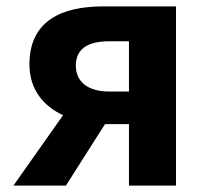

<svg xmlns="http://www.w3.org/2000/svg" viewBox="-20 -580 648 600"><path d="M383 -294H321C254 -294 217 -325 217 -375C217 -427 254 -451 321 -451H383ZM302 -560C173 -560 72 -515 72 -379C72 -299 117 -248 177 -220L22 0H186L308 -192H383V0H530V-560Z"/></svg>

Font: Noto Sans CJK JP Bold
Style: Regular
Weight: 700
Designer: Ryoko NISHIZUKA (kana & ideographs); Paul D. Hunt (Latin, Greek & Cyrillic); Wenlong ZHANG (bopomofo); Sandoll Communica
Foundry: Adobe Systems Incorporated
Version: Version 1.004;PS 1.004;hotconv 1.0.82;makeotf.lib2.5.63406